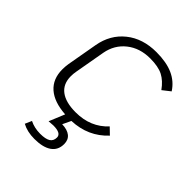

<svg xmlns="http://www.w3.org/2000/svg" viewBox="-194 -581 868 868"><g transform="rotate(45 239.5 -147.0)"><path d="M99 -162Q96 -146 96 -130Q96 -81 129.5 -55.5Q163 -30 227 -30Q322 -30 381 -94L411 -65Q344 7 241 11L222 51Q256 52 274 66.5Q292 81 292 108Q292 147 263 167Q234 187 180 187Q134 187 101 169L115 137Q145 152 182 152Q216 152 232 142Q248 132 248 110Q248 83 198 83Q191 83 169 85L200 10Q125 5 86 -29.5Q47 -64 47 -125Q47 -143 50 -162L76 -309Q90 -388 148 -434.5Q206 -481 293 -481Q357 -481 399.5 -462Q442 -443 467 -404L430 -375Q405 -410 375 -425.5Q345 -441 293 -441Q227 -441 181.5 -405Q136 -369 125 -309Z"/></g></svg>

Font: KoHo Light
Style: Italic
Weight: 300
Italic angle: -10°
Version: Version 1.000; ttfautohint (v1.6)